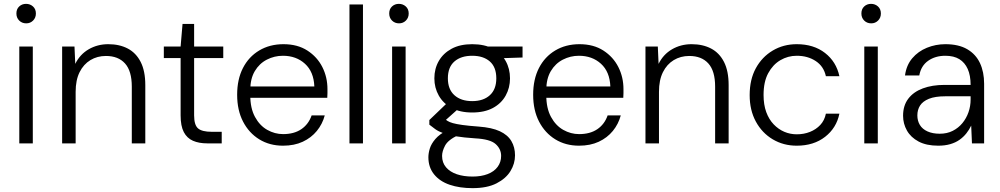

<svg xmlns="http://www.w3.org/2000/svg" viewBox="-20 -743 5181 995"><path d="M80 0V-502H150V0ZM116 -622Q94 -622 79.5 -636.5Q65 -651 65 -673Q65 -696 79.5 -709.5Q94 -723 115 -723Q136 -723 151 -709.5Q166 -696 166 -673Q166 -651 151.5 -636.5Q137 -622 116 -622Z M302 0V-502H366L370 -412Q394 -461 439.5 -487.5Q485 -514 541 -514Q599 -514 642 -491.5Q685 -469 709 -422Q733 -375 733 -302V0H663V-294Q663 -375 628 -414Q593 -453 529 -453Q484 -453 448.5 -431.5Q413 -410 392.5 -369Q372 -328 372 -267V0Z M1054 0Q1011 0 980 -13.5Q949 -27 932.5 -58.5Q916 -90 916 -145V-442H829V-502H916L926 -619H986V-502H1137V-442H986V-145Q986 -95 1006.5 -77.5Q1027 -60 1077 -60H1129V0Z M1447 12Q1377 12 1323.5 -21Q1270 -54 1239.5 -113Q1209 -172 1209 -252Q1209 -332 1239 -390.5Q1269 -449 1323.5 -481.5Q1378 -514 1449 -514Q1522 -514 1573 -481Q1624 -448 1650.5 -395.5Q1677 -343 1677 -281Q1677 -271 1677 -260Q1677 -249 1676 -236H1262V-295H1609Q1606 -371 1560.5 -412.5Q1515 -454 1446 -454Q1402 -454 1363 -434Q1324 -414 1300.5 -374.5Q1277 -335 1277 -276V-249Q1277 -182 1301.5 -137Q1326 -92 1365 -70Q1404 -48 1447 -48Q1504 -48 1541.5 -73.5Q1579 -99 1595 -145H1663Q1651 -100 1622 -64.5Q1593 -29 1549 -8.5Q1505 12 1447 12Z M1791 0V-720H1861V0Z M2012 0V-502H2082V0ZM2048 -622Q2026 -622 2011.5 -636.5Q1997 -651 1997 -673Q1997 -696 2011.5 -709.5Q2026 -723 2047 -723Q2068 -723 2083 -709.5Q2098 -696 2098 -673Q2098 -651 2083.5 -636.5Q2069 -622 2048 -622Z M2429 232Q2362 232 2310.5 214.5Q2259 197 2229.5 160.5Q2200 124 2200 72Q2200 51 2207.5 26.5Q2215 2 2236.5 -23Q2258 -48 2298 -68L2355 -43Q2302 -18 2286.5 11.5Q2271 41 2271 65Q2271 100 2291.5 124Q2312 148 2347.5 160Q2383 172 2429 172Q2474 172 2507.5 159Q2541 146 2559 121.5Q2577 97 2577 65Q2577 29 2548.5 3.5Q2520 -22 2443 -26Q2383 -30 2343.5 -36.5Q2304 -43 2278 -52.5Q2252 -62 2236 -73.5Q2220 -85 2205 -97V-121L2300 -212L2365 -188L2272 -105L2277 -132Q2289 -123 2299 -116.5Q2309 -110 2326.5 -105Q2344 -100 2375.5 -95.5Q2407 -91 2461 -87Q2529 -82 2570 -63Q2611 -44 2630 -12Q2649 20 2649 62Q2649 105 2625.5 143.5Q2602 182 2553.5 207Q2505 232 2429 232ZM2427 -160Q2364 -160 2320.5 -183.5Q2277 -207 2254 -247.5Q2231 -288 2231 -337Q2231 -387 2254 -427Q2277 -467 2320.5 -490.5Q2364 -514 2427 -514Q2491 -514 2534.5 -490.5Q2578 -467 2600.5 -427Q2623 -387 2623 -337Q2623 -288 2600.5 -247.5Q2578 -207 2534.5 -183.5Q2491 -160 2427 -160ZM2427 -219Q2485 -219 2518.5 -249.5Q2552 -280 2552 -337Q2552 -395 2518.5 -424.5Q2485 -454 2427 -454Q2369 -454 2335 -424.5Q2301 -395 2301 -337Q2301 -280 2335 -249.5Q2369 -219 2427 -219ZM2509 -439 2484 -502H2688V-445Z M2981 12Q2911 12 2857.5 -21Q2804 -54 2773.5 -113Q2743 -172 2743 -252Q2743 -332 2773 -390.5Q2803 -449 2857.5 -481.5Q2912 -514 2983 -514Q3056 -514 3107 -481Q3158 -448 3184.5 -395.5Q3211 -343 3211 -281Q3211 -271 3211 -260Q3211 -249 3210 -236H2796V-295H3143Q3140 -371 3094.5 -412.5Q3049 -454 2980 -454Q2936 -454 2897 -434Q2858 -414 2834.5 -374.5Q2811 -335 2811 -276V-249Q2811 -182 2835.5 -137Q2860 -92 2899 -70Q2938 -48 2981 -48Q3038 -48 3075.5 -73.5Q3113 -99 3129 -145H3197Q3185 -100 3156 -64.5Q3127 -29 3083 -8.5Q3039 12 2981 12Z M3325 0V-502H3389L3393 -412Q3417 -461 3462.5 -487.5Q3508 -514 3564 -514Q3622 -514 3665 -491.5Q3708 -469 3732 -422Q3756 -375 3756 -302V0H3686V-294Q3686 -375 3651 -414Q3616 -453 3552 -453Q3507 -453 3471.5 -431.5Q3436 -410 3415.5 -369Q3395 -328 3395 -267V0Z M4109 12Q4040 12 3984.5 -21Q3929 -54 3897 -113Q3865 -172 3865 -250Q3865 -331 3897 -389.5Q3929 -448 3984.5 -481Q4040 -514 4109 -514Q4197 -514 4255.5 -468.5Q4314 -423 4330 -348H4260Q4249 -399 4207.5 -426.5Q4166 -454 4109 -454Q4063 -454 4024 -431Q3985 -408 3961 -363.5Q3937 -319 3937 -251Q3937 -200 3951 -162Q3965 -124 3989.5 -98.5Q4014 -73 4044.5 -60Q4075 -47 4109 -47Q4146 -47 4177.5 -59.5Q4209 -72 4231 -95.5Q4253 -119 4260 -154H4330Q4315 -80 4256 -34Q4197 12 4109 12Z M4459 0V-502H4529V0ZM4495 -622Q4473 -622 4458.5 -636.5Q4444 -651 4444 -673Q4444 -696 4458.5 -709.5Q4473 -723 4494 -723Q4515 -723 4530 -709.5Q4545 -696 4545 -673Q4545 -651 4530.5 -636.5Q4516 -622 4495 -622Z M4842 12Q4781 12 4740.5 -9.5Q4700 -31 4680 -66.5Q4660 -102 4660 -143Q4660 -196 4687 -231.5Q4714 -267 4762.5 -285Q4811 -303 4874 -303H5010Q5010 -352 4995 -385.5Q4980 -419 4951.5 -436.5Q4923 -454 4879 -454Q4827 -454 4790 -428Q4753 -402 4744 -352H4670Q4677 -405 4707.5 -441Q4738 -477 4783.5 -495.5Q4829 -514 4879 -514Q4948 -514 4992.5 -488Q5037 -462 5058.5 -416Q5080 -370 5080 -309V0H5017L5013 -92Q5003 -71 4988 -52Q4973 -33 4952.5 -18.5Q4932 -4 4904.5 4Q4877 12 4842 12ZM4850 -50Q4888 -50 4917.5 -65Q4947 -80 4967.5 -105Q4988 -130 4999 -161.5Q5010 -193 5010 -227V-244H4879Q4826 -244 4794 -231Q4762 -218 4748 -196Q4734 -174 4734 -145Q4734 -117 4747 -95.5Q4760 -74 4786.5 -62Q4813 -50 4850 -50Z"/></svg>

Font: DM Sans 16pt Light
Style: Regular
Weight: 300
Version: Version 4.004;gftools[0.9.30]